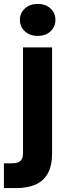

<svg xmlns="http://www.w3.org/2000/svg" viewBox="-50 -744 353 984"><path d="M-30 220V93H11Q42 93 55 80.5Q68 68 68 41V-501H217V40Q217 106 194.5 145.5Q172 185 130.5 202.5Q89 220 34 220ZM143 -560Q103 -560 77.5 -583.5Q52 -607 52 -642Q52 -677 77.5 -700.5Q103 -724 143 -724Q184 -724 209 -700.5Q234 -677 234 -642Q234 -607 209 -583.5Q184 -560 143 -560Z"/></svg>

Font: DM Sans 17pt Black
Style: Regular
Weight: 900
Version: Version 4.004;gftools[0.9.30]